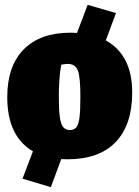

<svg xmlns="http://www.w3.org/2000/svg" viewBox="-20 -644 576 793"><path d="M258 14Q245 14 233 13L190 129L73 94L116 -19Q10 -81 10 -243Q10 -371 78 -440Q146 -509 271 -509Q285 -509 298 -508L342 -624L459 -590L417 -477Q526 -417 526 -262Q526 -128 457.5 -57Q389 14 258 14ZM269 -107Q286 -107 295.5 -118.5Q305 -130 308.5 -160.5Q312 -191 312 -246Q312 -323 302 -351.5Q292 -380 260 -380Q250 -380 233 -377Q223 -323 223 -246Q223 -191 227 -161Q231 -131 241 -119Q251 -107 269 -107Z"/></svg>

Font: Piazzolla Black
Style: Regular
Weight: 900
Designer: Juan Pablo del Peral
Foundry: Huerta Tipografica
Version: Version 1.330